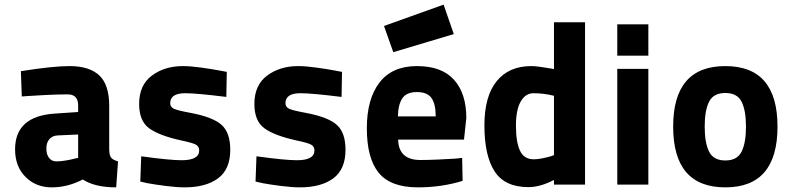

<svg xmlns="http://www.w3.org/2000/svg" viewBox="-20 -796 3413 828"><path d="M451 -339V-154Q451 -127 459 -116.5Q467 -106 489 -100L481 12Q389 12 337 -22Q272 12 203 12Q135 12 90 -33Q45 -78 45 -152Q45 -294 214 -306L317 -313V-341Q317 -389 272 -389Q230 -389 180.5 -386.5Q131 -384 102 -382L74 -380L70 -489Q207 -511 280 -511Q365 -511 408 -471Q451 -431 451 -339ZM317 -216 229 -212Q206 -211 193 -196Q180 -181 180 -156Q180 -130 191.5 -115Q203 -100 223 -100Q241 -100 264.5 -104Q288 -108 302 -112L317 -115Z M958 -486 956 -378Q827 -394 779 -394Q714 -394 714 -351Q714 -334 731 -326.5Q748 -319 803 -309Q898 -291 935.5 -257.5Q973 -224 973 -150Q973 -66 920.5 -27Q868 12 776 12Q743 12 695.5 6Q648 0 616 -6L585 -13L589 -122Q712 -105 763 -105Q839 -105 839 -147Q839 -164 825 -172Q811 -180 763 -190Q667 -211 623.5 -242.5Q580 -274 580 -348Q580 -429 635 -470Q690 -511 769 -511Q801 -511 848 -504.5Q895 -498 926 -492Z M1455 -486 1453 -378Q1324 -394 1276 -394Q1211 -394 1211 -351Q1211 -334 1228 -326.5Q1245 -319 1300 -309Q1395 -291 1432.5 -257.5Q1470 -224 1470 -150Q1470 -66 1417.5 -27Q1365 12 1273 12Q1240 12 1192.5 6Q1145 0 1113 -6L1082 -13L1086 -122Q1209 -105 1260 -105Q1336 -105 1336 -147Q1336 -164 1322 -172Q1308 -180 1260 -190Q1164 -211 1120.5 -242.5Q1077 -274 1077 -348Q1077 -429 1132 -470Q1187 -511 1266 -511Q1298 -511 1345 -504.5Q1392 -498 1423 -492Z M1793 -106Q1825 -106 1870 -108Q1915 -110 1944 -112L1973 -115L1975 -16Q1884 12 1782 12Q1665 12 1613.5 -50.5Q1562 -113 1562 -243Q1562 -369 1616.5 -440Q1671 -511 1778 -511Q1885 -511 1938 -452Q1991 -393 1991 -287L1981 -194H1697Q1699 -106 1793 -106ZM1696 -294H1859Q1859 -347 1841 -373Q1823 -399 1778 -399Q1733 -399 1715 -372Q1697 -345 1696 -294ZM1636 -684 1893 -776 1937 -649 1676 -571Z M2503 -700V0H2369V-20Q2310 11 2259 11Q2157 11 2113 -57Q2069 -125 2069 -255Q2069 -381 2122 -446Q2175 -511 2271 -511Q2287 -511 2311.5 -507.5Q2336 -504 2353 -501L2369 -498V-700ZM2282 -109Q2299 -109 2320.5 -113.5Q2342 -118 2355 -122L2369 -127V-383Q2324 -394 2281 -394Q2246 -394 2225.5 -358Q2205 -322 2205 -255Q2205 -183 2222.5 -146Q2240 -109 2282 -109Z M2642 0V-499H2776V0ZM2642 -556V-691H2776V-556Z M3333 -250Q3333 12 3108 12Q2883 12 2883 -250Q2883 -511 3108 -511Q3333 -511 3333 -250ZM3038 -142Q3057 -104 3108 -104Q3159 -104 3178 -142Q3197 -180 3197 -250Q3197 -320 3178 -357.5Q3159 -395 3108 -395Q3057 -395 3038 -357.5Q3019 -320 3019 -250Q3019 -180 3038 -142Z"/></svg>

Font: TypoPRO Titillium Maps
Style: 999 wt
Weight: 900
Designer: Campivisivi
Foundry: Accademia di Belle Arti di Urbino and students of MA course of Visual design
Version: Version 001.001